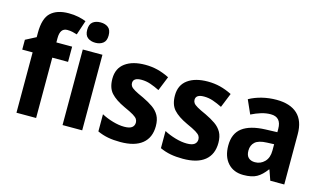

<svg xmlns="http://www.w3.org/2000/svg" viewBox="-89 -1047 2272 1340"><g transform="rotate(15 1047.0 -377.5)"><path d="M347 -436H233V0H91V-436H16V-507L91 -546V-578Q91 -682 136 -723.5Q181 -765 265 -765Q303 -765 334 -758.5Q365 -752 391 -742L356 -637Q340 -642 323 -646Q306 -650 285 -650Q233 -650 233 -577V-546H347Z M496 -761Q530 -761 551.5 -744Q573 -727 573 -687Q573 -648 551 -631Q529 -614 496 -614Q462 -614 440 -631Q418 -648 418 -687Q418 -727 439.5 -744Q461 -761 496 -761ZM566 -546V0H424V-546Z M1055 -161Q1055 -78 1001 -34Q947 10 843 10Q793 10 753.5 2.5Q714 -5 677 -22V-146Q714 -126 759 -113Q804 -100 842 -100Q880 -100 897 -113Q914 -126 914 -149Q914 -162 907 -173.5Q900 -185 878 -198.5Q856 -212 809 -233Q742 -264 709 -300.5Q676 -337 676 -403Q676 -478 729.5 -517Q783 -556 874 -556Q921 -556 963 -545.5Q1005 -535 1049 -513L1007 -409Q973 -426 941 -437Q909 -448 875 -448Q816 -448 816 -409Q816 -396 823.5 -385.5Q831 -375 852.5 -362.5Q874 -350 917 -331Q959 -311 990 -289.5Q1021 -268 1038 -237.5Q1055 -207 1055 -161Z M1507 -161Q1507 -78 1453 -34Q1399 10 1295 10Q1245 10 1205.5 2.5Q1166 -5 1129 -22V-146Q1166 -126 1211 -113Q1256 -100 1294 -100Q1332 -100 1349 -113Q1366 -126 1366 -149Q1366 -162 1359 -173.5Q1352 -185 1330 -198.5Q1308 -212 1261 -233Q1194 -264 1161 -300.5Q1128 -337 1128 -403Q1128 -478 1181.5 -517Q1235 -556 1326 -556Q1373 -556 1415 -545.5Q1457 -535 1501 -513L1459 -409Q1425 -426 1393 -437Q1361 -448 1327 -448Q1268 -448 1268 -409Q1268 -396 1275.5 -385.5Q1283 -375 1304.5 -362.5Q1326 -350 1369 -331Q1411 -311 1442 -289.5Q1473 -268 1490 -237.5Q1507 -207 1507 -161Z M1822 -557Q1921 -557 1973.5 -508.5Q2026 -460 2026 -363V0H1925L1899 -74H1896Q1864 -30 1828.5 -10Q1793 10 1732 10Q1661 10 1619.5 -36Q1578 -82 1578 -162Q1578 -249 1634 -291Q1690 -333 1800 -337L1885 -340V-364Q1885 -449 1809 -449Q1775 -449 1740.5 -438.5Q1706 -428 1670 -410L1626 -509Q1667 -532 1717.5 -544.5Q1768 -557 1822 -557ZM1834 -251Q1774 -249 1748.5 -226Q1723 -203 1723 -164Q1723 -129 1740.5 -113Q1758 -97 1787 -97Q1828 -97 1856.5 -126Q1885 -155 1885 -207V-253Z"/></g></svg>

Font: Noto Sans Devanagari UI SemiCondensed
Style: Bold
Weight: 700
Width: 4
Designer: Jelle Bosma - Monotype Design Team
Foundry: Monotype Imaging Inc.
Version: Version 2.004; ttfautohint (v1.8.4.7-5d5b)